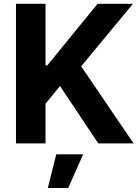

<svg xmlns="http://www.w3.org/2000/svg" viewBox="-20 -747 730 1000"><path d="M63.2 0H217V-206.7L292.6 -299L491.8 0H675.8L402.7 -401.6L672.6 -727.3H488.3L226.6 -406.6H217V-727.3H63.2ZM229 232.2H335.2L413 56.8H273.1Z"/></svg>

Font: TID UI
Style: Bold
Weight: 700
Designer: The TID Project Authors
Foundry: Bakken & Bæck
Version: Version 1.001;hotconv 1.0.109;makeotfexe 2.5.65596